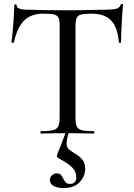

<svg xmlns="http://www.w3.org/2000/svg" viewBox="-20 -674 677 969"><path d="M50 -460Q49 -458 43.5 -458Q38 -458 38 -461Q42 -489 47 -552Q52 -615 52 -647Q52 -652 58 -652Q64 -652 64 -647Q64 -625 119 -625Q205 -622 320 -622Q379 -622 445 -624L513 -625Q550 -625 567 -630Q584 -635 589 -650Q590 -654 595.5 -654Q601 -654 601 -650Q598 -622 594.5 -560Q591 -498 591 -461Q591 -458 585.5 -458Q580 -458 580 -461Q573 -538 540 -571.5Q507 -605 442 -605Q405 -605 389 -600.5Q373 -596 367 -583.5Q361 -571 361 -542V-81Q361 -50 367.5 -36Q374 -22 393 -17Q412 -12 454 -12Q456 -12 456 -6Q456 0 454 0Q419 0 399 -1L320 -2L243 -1Q223 0 187 0Q184 0 184 -6Q184 -12 187 -12Q228 -12 247.5 -17Q267 -22 274 -36.5Q281 -51 281 -81V-544Q281 -572 275 -584.5Q269 -597 252.5 -601Q236 -605 199 -605Q137 -605 102 -570.5Q67 -536 50 -460ZM316 50Q316 66 324.5 76Q333 86 355 99Q380 113 395 131Q410 149 410 176Q410 215 382.5 245Q355 275 300 275Q269 275 250.5 264.5Q232 254 232 234Q232 221 242 211Q252 201 266 201Q280 201 286.5 207.5Q293 214 299 227Q305 240 312 247Q319 254 334 254Q365 254 365 220Q365 194 346.5 173.5Q328 153 280 127Q267 120 267 114Q267 110 272 97Q288 60 307 6L316 -19L331 -18Q316 30 316 50Z"/></svg>

Font: Cormorant SC Medium
Style: Regular
Weight: 500
Designer: Christian Thalmann (Catharsis Fonts)
Foundry: Catharsis Fonts
Version: Version 4.000